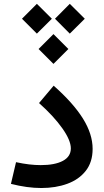

<svg xmlns="http://www.w3.org/2000/svg" viewBox="-20 -970 539 994"><path d="M264.6 -873 341.3 -950.2 418.9 -873 341.3 -795.9ZM93.8 -873 170.9 -950.2 248.5 -873 170.9 -795.9ZM179.7 -716.3 256.8 -793.5 334 -716.3 256.8 -639.2ZM459.5 -199.2Q459.5 -130.9 424.1 -85.7Q388.7 -40.5 328.6 -18.6Q268.6 3.4 193.8 3.4Q121.1 3.4 36.6 -18.1L63 -130.4Q99.1 -122.6 130.6 -118.9Q162.1 -115.2 190.9 -115.2Q264.2 -115.2 305.4 -137.2Q346.7 -159.2 346.7 -201.7Q346.7 -243.7 302.2 -306.4Q257.8 -369.1 182.1 -436.5L257.8 -526.4Q359.4 -436.5 409.4 -356.2Q459.5 -275.9 459.5 -199.2Z"/></svg>

Font: Estedad-FD SemiBold
Style: Regular
Weight: 600
Designer: Amin Abedi
Version: Version 7.3